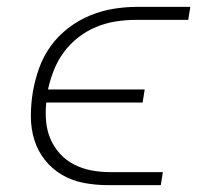

<svg xmlns="http://www.w3.org/2000/svg" viewBox="-20 -540 640 560"><path d="M449 0H295Q259 0 224.5 -6.5Q190 -13 161 -30Q132 -47 111 -73.5Q90 -100 80 -132.5Q70 -165 70 -201Q70 -237 76 -273Q82 -307 94 -341Q106 -375 127.5 -405Q149 -435 179 -458Q209 -481 243 -495Q277 -509 312 -514.5Q347 -520 381 -520H535L529 -482H375Q347 -482 318 -477.5Q289 -473 261 -461.5Q233 -450 208.5 -431Q184 -412 166 -387.5Q148 -363 137 -335Q126 -307 120 -279H402L396 -241H115Q112 -213 114.5 -185.5Q117 -158 127.5 -134Q138 -110 155.5 -91Q173 -72 196.5 -60Q220 -48 246.5 -43Q273 -38 301 -38H455Z"/></svg>

Font: Iosevka XLt Ex Obl
Style: Regular
Weight: 200
Width: 7
Italic angle: -9°
Monospace: yes
Designer: Belleve Invis
Foundry: Belleve Invis
Version: Version 32.5.0; ttfautohint (v1.8.4)